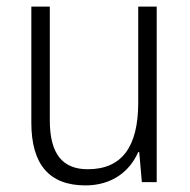

<svg xmlns="http://www.w3.org/2000/svg" viewBox="-20 -552 576 582"><path d="M455 -532H399V-241C399 -105 348 -39 246 -39C170 -39 131 -85 131 -187V-532H75V-180C75 -54 129 10 239 10C321 10 374 -34 399 -91H402L410 0H455Z"/></svg>

Font: Noto Sans Malayalam SemiCondensed Light
Style: Regular
Weight: 300
Width: 4
Designer: Jelle Bosma - Monotype Design Team
Foundry: Monotype Imaging Inc.
Version: Version 2.104